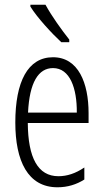

<svg xmlns="http://www.w3.org/2000/svg" viewBox="-20 -785 439 815"><path d="M173 -765H109V-757C138 -710 201 -642 240 -606H274V-617C241 -659 201 -714 173 -765ZM205 -542C98 -542 45 -438 45 -265C45 -102 98 10 224 10C267 10 305 -2 338 -23V-74C301 -49 265 -37 228 -37C141 -37 99 -115 98 -263H356V-305C356 -432 313 -542 205 -542ZM205 -496C277 -496 307 -410 306 -307H99C105 -435 143 -496 205 -496Z"/></svg>

Font: Noto Sans Devanagari UI ExtraCondensed Light
Style: Regular
Weight: 300
Width: 2
Designer: Jelle Bosma - Monotype Design Team
Foundry: Monotype Imaging Inc.
Version: Version 2.004